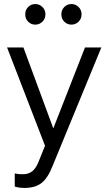

<svg xmlns="http://www.w3.org/2000/svg" viewBox="-20 -723 538 951"><path d="M15 0ZM171 78 203 -1 15 -488H96L244 -87L401 -488H482L240 100Q217 159 185.5 183.5Q154 208 100 208Q90 208 78 206.5Q66 205 53 201V136Q68 139 76.5 139.5Q85 140 93 140Q121 140 139.5 125.5Q158 111 171 78ZM155 -601Q134 -601 119.5 -615.5Q105 -630 105 -652Q105 -674 119.5 -688.5Q134 -703 155 -703Q175 -703 190 -688.5Q205 -674 205 -652Q205 -630 190 -615.5Q175 -601 155 -601ZM334 -601Q313 -601 298.5 -615.5Q284 -630 284 -652Q284 -674 298.5 -688.5Q313 -703 334 -703Q354 -703 369 -688.5Q384 -674 384 -652Q384 -630 369 -615.5Q354 -601 334 -601Z"/></svg>

Font: Red Hat Text
Style: Regular
Weight: 400
Designer: Pentagram / MCKL
Foundry: Pentagram / MCKL
Version: Version 1.005; Red Hat Text